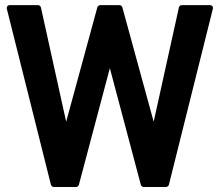

<svg xmlns="http://www.w3.org/2000/svg" viewBox="-20 -731 872 751"><path d="M190.4 0.5Q187 0.5 183.6 -2.2Q180.2 -4.9 179.2 -8.3L6.8 -696.3Q5.4 -702.1 8.8 -706.5Q12.2 -710.9 18.1 -710.9H128.9Q132.8 -710.9 136 -708.3Q139.2 -705.6 140.1 -701.7L238.8 -254.9L360.8 -702.6Q361.8 -706.1 365.2 -708.5Q368.7 -710.9 372.1 -710.9H447.3Q451.2 -710.9 454.3 -708.5Q457.5 -706.1 458.5 -702.6L581.1 -254.9L679.7 -701.7Q680.7 -705.6 683.8 -708.3Q687 -710.9 690.9 -710.9H801.3Q807.6 -710.9 810.8 -706.5Q814 -702.1 812.5 -696.3L640.6 -8.3Q639.6 -4.9 636.2 -2.2Q632.8 0.5 628.9 0.5H542.5Q538.6 0.5 535.2 -2.2Q531.7 -4.9 530.8 -8.3L409.7 -464.4Q379.4 -349.6 349.1 -236.3Q318.8 -123 288.6 -8.3Q287.6 -4.9 284.4 -2.2Q281.2 0.5 277.3 0.5Z"/></svg>

Font: Alte DIN 1451 Mittelschrift
Style: Bold
Weight: 700
Designer: Peter Wiegel
Foundry: Peter Wiegel
Version: Version 1.003